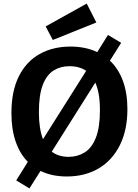

<svg xmlns="http://www.w3.org/2000/svg" viewBox="-20 -977 775 1076"><path d="M354 12Q271 12 207 -19L145 79L71 34L136 -70Q92 -114 68 -183Q44 -252 44 -343Q44 -467 86 -550Q128 -633 202.5 -674.5Q277 -716 375 -716Q460 -716 525 -685L585 -781L659 -737L596 -637Q643 -593 668.5 -524.5Q694 -456 694 -365Q694 -248 651.5 -163Q609 -78 532.5 -33Q456 12 354 12ZM198 -348Q198 -255 221 -197L463 -580Q425 -606 369 -606Q319 -606 280.5 -582Q242 -558 220 -502Q198 -446 198 -348ZM365 -98Q414 -98 454 -122.5Q494 -147 517 -204.5Q540 -262 540 -359Q540 -409 533.5 -447.5Q527 -486 514 -514L270 -127Q308 -98 365 -98ZM276 -753 236 -829 466 -957 520 -851Z"/></svg>

Font: Bitter
Style: Bold
Weight: 700
Designer: Sol Matas, and Bitter project Authors
Foundry: Sol Matas
Version: Version 2.001